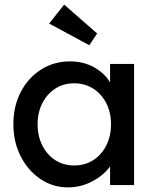

<svg xmlns="http://www.w3.org/2000/svg" viewBox="-20 -802 673 832"><path d="M274 10Q209 10 155.5 -26Q102 -62 70 -124Q38 -186 38 -264Q38 -343 70.5 -404.5Q103 -466 158.5 -501Q214 -536 283 -536Q342 -536 387.5 -510.5Q433 -485 457 -445V-525H561V0H457V-81Q430 -43 380.5 -16.5Q331 10 274 10ZM301 -85Q348 -85 384 -108Q420 -131 440.5 -171.5Q461 -212 461 -264Q461 -315 440.5 -355Q420 -395 384 -418Q348 -441 301 -441Q255 -441 219.5 -418Q184 -395 163.5 -355Q143 -315 143 -264Q143 -212 163.5 -171.5Q184 -131 219.5 -108Q255 -85 301 -85ZM367 -606 193 -700 258 -782 401 -657Z"/></svg>

Font: Lexend
Style: Regular
Weight: 400
Designer: Bonnie Shaver-Troup, Thomas Jockin
Foundry: Lexend
Version: Version 1.007; ttfautohint (v1.8.3)